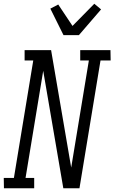

<svg xmlns="http://www.w3.org/2000/svg" viewBox="-50 -1002 609 1022"><path d="M-29 0 -30 -55H24L127 -680H81V-735H222L329 -110L423 -680H377V-735H538L539 -680H485L373 0H287L180 -625L86 -55H132V0ZM288 -815 218 -956 260 -978 336 -864 452 -982 488 -952 370 -815Z"/></svg>

Font: Iosevka Curly Slab Light
Style: Italic
Weight: 300
Italic angle: -9°
Monospace: yes
Designer: Belleve Invis
Foundry: Belleve Invis
Version: Version 22.1.2; ttfautohint (v1.8.4)